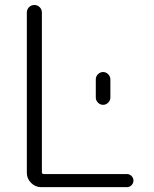

<svg xmlns="http://www.w3.org/2000/svg" viewBox="-20 -774 619 772"><path d="M365.2 -381.8V-455.1Q365.2 -466.8 374 -475.6Q382.8 -484.4 394.5 -484.4Q406.2 -484.4 415 -475.6Q423.8 -466.8 423.8 -455.1V-381.8Q423.8 -370.1 415 -361.3Q406.2 -352.5 394.5 -352.5Q382.8 -352.5 374 -361.3Q365.2 -370.1 365.2 -381.8ZM145.5 -21.5Q122.1 -21.5 105 -38.6Q87.9 -55.7 87.9 -79.1V-723.6Q87.9 -736.3 96.7 -745.1Q105.5 -753.9 118.2 -753.9Q130.9 -753.9 139.6 -745.1Q148.4 -736.3 148.4 -723.6V-82Q148.4 -74.2 156.2 -74.2H490.2Q501 -74.2 508.8 -66.4Q516.6 -58.6 516.6 -47.9Q516.6 -37.1 508.8 -29.3Q501 -21.5 490.2 -21.5Z"/></svg>

Font: irohamaru Light
Style: Regular
Weight: 200
Designer: [Source Han Sans]
Ryoko NISHIZUKA  (kana & ideographs); Paul D. Hunt (Latin, Greek & Cyrillic); Wenlong ZHANG  (bopomofo
Version: Version 1.01